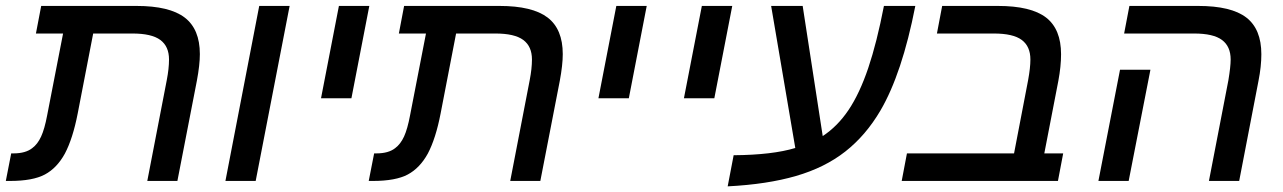

<svg xmlns="http://www.w3.org/2000/svg" viewBox="-40 -622 4410 660"><path d="M183.1 -94.2Q155.8 -44.4 114.3 -22.2Q72.8 0 -5.9 0H-20L-1.5 -94.7H6.3Q47.9 -94.7 70.8 -112.8Q89.4 -126.5 101.3 -152.6Q113.3 -178.7 122.1 -225.6L176.8 -506.8H83.5L101.6 -601.6H429.2Q542.5 -601.6 594.7 -561.8Q647 -522 647 -436Q647 -398.9 636.7 -344.2L569.8 0H466.3L533.2 -346.2Q541 -386.2 541 -417.5Q541 -462.4 511.2 -484.6Q481.4 -506.8 415 -506.8H280.3L227.1 -231.9Q210.4 -146 183.1 -94.2Z M955.6 -601.6 838.9 0H734.9L851.1 -601.6Z M1229.5 -601.6 1168 -284.2H1063.5L1125 -601.6Z M1430.7 -94.2Q1403.3 -44.4 1361.8 -22.2Q1320.3 0 1241.7 0H1227.5L1246.1 -94.7H1253.9Q1295.4 -94.7 1318.4 -112.8Q1336.9 -126.5 1348.9 -152.6Q1360.8 -178.7 1369.6 -225.6L1424.3 -506.8H1331.1L1349.1 -601.6H1676.8Q1790 -601.6 1842.3 -561.8Q1894.5 -522 1894.5 -436Q1894.5 -398.9 1884.3 -344.2L1817.4 0H1713.9L1780.8 -346.2Q1788.6 -386.2 1788.6 -417.5Q1788.6 -462.4 1758.8 -484.6Q1729 -506.8 1662.6 -506.8H1527.8L1474.6 -231.9Q1458 -146 1430.7 -94.2Z M2183.1 -601.6 2121.6 -284.2H2017.1L2078.6 -601.6Z M2477.1 -601.6 2415.5 -284.2H2311L2372.6 -601.6Z M2986.3 -241.7Q2936 -156.2 2865.7 -101.1Q2795.4 -45.9 2696.3 -17.1Q2597.2 11.7 2461.4 18.6L2481.9 -88.4Q2615.2 -89.4 2693.8 -113.3L2610.8 -601.6H2719.2L2788.1 -154.3Q2838.9 -187.5 2877 -244.1Q2915 -300.8 2944.6 -388.2Q2974.1 -475.6 2998.5 -601.6H3106.4Q3061 -369.1 2986.3 -241.7Z M3614.7 -94.7 3596.7 0H3059.6L3077.6 -94.7H3445.8L3494.1 -346.2Q3502 -389.2 3502 -417.5Q3502 -462.4 3472.4 -484.6Q3442.9 -506.8 3376 -506.8H3180.7L3198.7 -601.6H3390.1Q3503.9 -601.6 3555.7 -561.8Q3607.4 -522 3607.4 -435.5Q3607.4 -394 3598.1 -344.2L3549.8 -94.7Z M4286.1 -344.2 4219.7 0H4115.7L4182.6 -346.2Q4190.4 -393.1 4190.4 -417.5Q4190.4 -462.4 4160.6 -484.6Q4130.9 -506.8 4064.5 -506.8H3824.2L3842.3 -601.6H4078.6Q4192.4 -601.6 4244.1 -561.8Q4295.9 -522 4295.9 -435.5Q4295.9 -393.6 4286.1 -344.2ZM3914.6 -382.3 3839.8 0H3735.8L3810.1 -382.3Z"/></svg>

Font: Arimo Medium
Style: Italic
Weight: 500
Italic angle: -12°
Designer: Steve Matteson
Foundry: Monotype Imaging Inc.
Version: Version 1.33